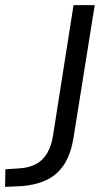

<svg xmlns="http://www.w3.org/2000/svg" viewBox="-61 -725 405 752"><path d="M-41 7 -40 -62 20 -66Q56 -69 82 -83.5Q108 -98 124.5 -126.5Q141 -155 147 -196L227 -705H310L227 -186Q218 -128 194 -87Q170 -46 128 -23.5Q86 -1 23 4Z"/></svg>

Font: Nunito Sans 12pt
Style: Italic
Weight: 400
Italic angle: -9°
Designer: Vernon Adams
Foundry: Vernon Adams
Version: Version 3.101;gftools[0.9.27]